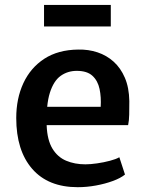

<svg xmlns="http://www.w3.org/2000/svg" viewBox="-20 -770 605 798"><path d="M303 8Q180 8 113.8 -68.2Q47.5 -144.5 47.5 -279.5Q47.5 -360.5 77.2 -424.5Q107 -488.5 164.2 -525.8Q221.5 -563 305 -564Q347.5 -565 385.2 -552.5Q423 -540 452.2 -513.8Q481.5 -487.5 499 -446.8Q516.5 -406 517.5 -350Q517.5 -319 517 -293.8Q516.5 -268.5 512.5 -250H119.5L129.5 -326H398.5Q401 -366 393.8 -400.2Q386.5 -434.5 364.2 -455Q342 -475.5 299 -475.5Q261.5 -475.5 232.2 -454.8Q203 -434 187.2 -384.2Q171.5 -334.5 174 -247.5Q176.5 -187.5 198 -152.2Q219.5 -117 255 -102Q290.5 -87 335 -87Q355.5 -87 383.5 -91Q411.5 -95 437 -101.8Q462.5 -108.5 476 -116.5L499.5 -44.5Q481 -29.5 449 -17.8Q417 -6 378.8 1Q340.5 8 303 8ZM163 -660V-749.5H440.5V-660Z"/></svg>

Font: Merriweather Sans Medium
Style: Regular
Weight: 500
Designer: Eben Sorkin
Foundry: Eben Sorkin
Version: Version 2.001